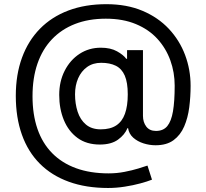

<svg xmlns="http://www.w3.org/2000/svg" viewBox="-20 -724 1007 937"><path d="M507.3 193.4Q399.9 193.4 316.2 163.1Q232.4 132.8 174.6 75Q116.7 17.1 86.9 -66.7Q57.1 -150.4 57.1 -256.3Q57.1 -359.9 87.4 -442.6Q117.7 -525.4 175 -583.7Q232.4 -642.1 314.2 -672.9Q396 -703.6 499 -703.6Q598.6 -703.6 675 -671.4Q751.5 -639.2 804 -583.3Q856.4 -527.3 883.3 -455.6Q910.2 -383.8 910.2 -305.2Q910.2 -252 903.6 -200.4Q897 -148.9 878.9 -106.9Q860.8 -64.9 827.1 -40Q793.5 -15.1 738.8 -15.1Q709.5 -15.1 680.2 -24.4Q650.9 -33.7 630.1 -52.2Q609.4 -70.8 605 -98.6H602.1Q588.9 -66.4 555.9 -42.5Q522.9 -18.6 467.3 -18.6Q402.3 -18.6 358.4 -50.8Q314.5 -83 291.7 -137.9Q269 -192.9 269 -260.7Q269 -326.7 295.7 -378.9Q322.3 -431.2 368.2 -461.2Q414.1 -491.2 472.2 -491.2Q519.5 -491.2 551 -473.6Q582.5 -456.1 596.2 -437H600.1V-479.5H677.7V-158.7Q677.7 -127.9 693.8 -106.4Q710 -85 741.2 -85Q776.9 -85 796.4 -108.6Q815.9 -132.3 824.2 -180.9Q832.5 -229.5 832.5 -305.7Q832.5 -370.6 811.3 -429.4Q790 -488.3 748.3 -534.2Q706.5 -580.1 643.3 -606.4Q580.1 -632.8 496.6 -632.8Q412.1 -632.8 345.9 -606.9Q279.8 -581.1 233.4 -532.2Q187 -483.4 162.8 -413.3Q138.7 -343.3 138.7 -254.4Q138.7 -165 162.8 -95Q187 -24.9 234.6 23.4Q282.2 71.8 351.3 96.9Q420.4 122.1 510.3 122.1Q550.3 122.1 587.9 114.7Q625.5 107.4 654.8 98.4Q684.1 89.4 699.7 84L721.7 152.8Q699.7 161.6 664.6 171.1Q629.4 180.7 588.4 187Q547.4 193.4 507.3 193.4ZM471.7 -92.8Q518.1 -92.8 547.1 -111.8Q576.2 -130.9 589.8 -168.9Q603.5 -207 603.5 -263.7Q603.5 -321.3 588.9 -355Q574.2 -388.7 545.2 -403.1Q516.1 -417.5 473.6 -417.5Q433.6 -417.5 405 -397Q376.5 -376.5 361.3 -341.8Q346.2 -307.1 346.2 -263.7Q346.2 -217.8 358.9 -178.7Q371.6 -139.6 399.4 -116.2Q427.2 -92.8 471.7 -92.8Z"/></svg>

Font: Inter 17pt
Style: Regular
Weight: 400
Version: Version 4.001;git-66647c0bb